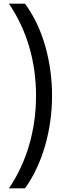

<svg xmlns="http://www.w3.org/2000/svg" viewBox="-20 -819 360 1055"><path d="M266 -293C266 -472 219 -662 117 -799H29C127 -654 178 -483 178 -293C178 -105 127 72 29 216H117C213 84 266 -104 266 -293Z"/></svg>

Font: Noto Sans Sinhala UI Condensed Medium
Style: Regular
Weight: 500
Width: 3
Designer: Jelle Bosma - Monotype Design Team
Foundry: Monotype Imaging Inc.
Version: Version 2.006